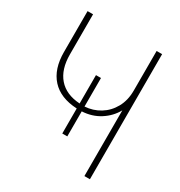

<svg xmlns="http://www.w3.org/2000/svg" viewBox="-176 -874 937 997"><g transform="rotate(30 293.0 -375.0)"><path d="M507 -750V0H474V-394Q448 -347 401 -317Q354 -287 294 -284V-134H264V-284Q164 -289 112 -346Q60 -403 60 -505V-750H93V-510Q93 -420 137 -369.5Q181 -319 264 -314V-484H294V-313Q343 -316 384 -341Q425 -366 449.5 -410Q474 -454 474 -512V-750Z"/></g></svg>

Font: Poiret One
Style: Regular
Weight: 400
Designer: Denis Masharov (denis.masharov@gmail.com), Cyreal (Charset Expansion)
Foundry: Denis Masharov
Version: Version 1.101